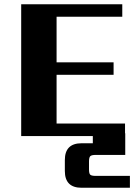

<svg xmlns="http://www.w3.org/2000/svg" viewBox="-20 -642 647 906"><path d="M432 188H593V244H365Q286 244 286 165V113Q286 34 365 34H418V0H80V-622H557V-563H247V-348H516V-289H247V-59H570V-13H571V89H432Q412 89 406 95Q400 101 400 120V158Q400 177 406 182.5Q412 188 432 188Z"/></svg>

Font: Sarpanch
Style: Bold
Weight: 700
Designer: Manushi Parikh (Devanagari and Latin), Jyotish Sonowal (Devanagari)
Foundry: Indian Type Foundry
Version: Version 2.004;PS 1.0;hotconv 1.0.78;makeotf.lib2.5.61930; tt